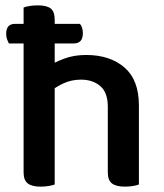

<svg xmlns="http://www.w3.org/2000/svg" viewBox="-20 -690 611 716"><path d="M36 -601H278Q283 -596 286 -586.5Q289 -577 289 -566Q289 -528 255 -528H13Q10 -534 6.5 -543Q3 -552 3 -564Q3 -601 36 -601ZM498 -201H382V-292Q382 -345 354 -369Q326 -393 282 -393Q247 -393 217.5 -379.5Q188 -366 167 -348L158 -442Q182 -457 218.5 -471Q255 -485 301 -485Q390 -485 444 -438.5Q498 -392 498 -297ZM68 -264H184V-2Q176 1 162 3.5Q148 6 131 6Q99 6 83.5 -6Q68 -18 68 -47ZM382 -263H498V-2Q491 1 476.5 3.5Q462 6 446 6Q413 6 397.5 -6Q382 -18 382 -47ZM184 -205H68V-662Q75 -665 89.5 -667.5Q104 -670 121 -670Q154 -670 169 -658.5Q184 -647 184 -616Z"/></svg>

Font: BalooTamma2SemiBold
Style: Regular
Weight: 600
Designer: Divya Kowshik, Shuchita Grover and Ek Type
Foundry: Ek Type
Version: Version 1.700